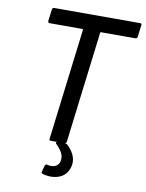

<svg xmlns="http://www.w3.org/2000/svg" viewBox="-96 -767 778 1023"><g transform="rotate(10 293.0 -256.0)"><path d="M586 -690 578 -626Q578 -622 575 -619Q572 -616 567 -616H381Q377 -616 377 -612L303 -10Q301 0 292 0H218Q208 0 210 -10L284 -612Q284 -616 280 -616H103Q94 -616 94 -626L102 -690Q104 -700 113 -700H578Q588 -700 586 -690ZM200 169 209 136Q210 132 213.5 129.5Q217 127 222 129Q233 132 242 132Q263 132 276.5 120Q290 108 290 83Q290 50 250 12Q247 9 247 6Q247 0 255 0H295Q303 0 307 4Q353 47 353 94Q353 111 347 127Q334 160 308.5 174Q283 188 252 188Q228 188 205 181Q197 178 200 169Z"/></g></svg>

Font: Barlow Medium
Style: Italic
Weight: 500
Italic angle: -7°
Designer: Jeremy Tribby
Foundry: Tribby Type
Version: Version 1.408